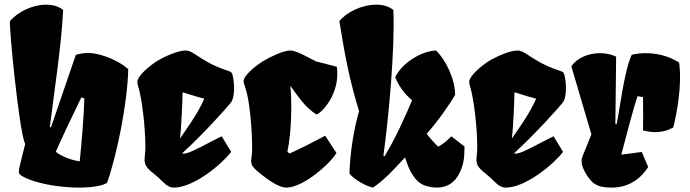

<svg xmlns="http://www.w3.org/2000/svg" viewBox="-20 -808 3008 837"><path d="M81.5 -37.6C147 -2.4 261.7 10.7 330.1 9.8C369.1 9.3 424.8 4.4 446.8 -11.2C487.8 -126 535.6 -354.5 539.1 -506.8C480.5 -556.6 401.4 -577.6 364.3 -577.1C335.9 -576.7 320.8 -571.8 310.5 -568.8L202.1 -252.4L197.3 -254.4C218.8 -428.2 246.6 -600.6 255.4 -764.6C234.9 -781.2 209 -787.6 181.2 -787.6C122.1 -787.6 56.2 -755.9 23.4 -715.8C18.6 -696.8 62.5 -239.3 89.4 -180.7C89.4 -180.2 88.9 -180.2 88.9 -179.7H89.8C78.6 -135.3 73.2 -115.2 64.9 -79.6C58.1 -51.3 64 -46.9 81.5 -37.6ZM223.1 -146.5C238.8 -183.6 306.2 -325.7 334.5 -383.3L347.7 -379.4C346.7 -317.9 335.4 -178.7 327.6 -105C305.2 -106.4 249.5 -123.5 223.1 -146.5Z M636.7 -62C642.1 -57.6 653.8 -48.8 667.5 -36.6C673.8 -31.2 680.2 -24.9 686.5 -18.6C706.5 2.4 722.2 9.8 738.3 9.8C825.2 9.8 948.7 -93.8 987.8 -146L946.3 -213.9C883.3 -183.6 820.3 -145 787.1 -138.7H772.9C859.9 -216.8 982.4 -352.1 990.2 -366.2C1001.5 -387.7 1002.4 -430.2 997.6 -461.9C992.7 -491.7 989.7 -493.2 980 -497.1C931.6 -514.6 905.3 -521.5 827.6 -573.2C810.5 -584.5 798.8 -587.4 789.6 -587.9C753.9 -587.9 693.4 -559.6 664.1 -541.5C639.2 -525.9 578.6 -479.5 578.6 -450.2C578.6 -444.3 580.6 -437 584.5 -423.8C597.2 -381.8 613.8 -261.7 613.8 -165C613.8 -114.3 596.7 -98.1 636.7 -62ZM764.2 -203.6C764.2 -204.1 764.6 -204.6 764.6 -205.1C771 -254.4 775.9 -378.4 775.9 -405.8C820.3 -391.6 853.5 -381.8 870.6 -377.9C842.3 -311.5 786.6 -236.8 764.2 -203.6Z M1101.6 -62C1114.7 -51.3 1185.1 9.8 1228 9.8C1304.7 9.8 1423.8 -99.6 1446.8 -141.6L1397.5 -216.3C1342.8 -187 1265.6 -148.4 1242.2 -138.7L1232.9 -146.5C1251 -231.9 1253.4 -363.8 1245.6 -434.1C1275.9 -393.1 1310.1 -338.4 1359.9 -309.1C1384.8 -316.4 1465.3 -404.3 1448.2 -517.1L1357.4 -540.5C1333 -551.8 1274.4 -587.9 1245.1 -587.9C1214.4 -587.9 1154.8 -558.1 1129.4 -543C1104 -527.8 1042 -481.9 1042 -454.1C1042 -447.8 1045.4 -438 1049.8 -424.3C1068.8 -368.7 1079.1 -246.1 1079.1 -155.8C1079.1 -105 1060.5 -97.2 1101.6 -62Z M1503.4 -51.3C1525.9 -22 1585 6.8 1606 9.8C1656.2 -23.9 1699.7 -72.3 1746.1 -122.1C1761.7 -67.4 1788.6 -12.7 1834.5 1.5C1851.6 6.8 1868.2 9.8 1883.8 9.8C1926.8 10.3 1963.4 -10.3 1984.9 -57.1C2001 -91.8 2004.9 -118.2 2004.9 -169.4L1947.3 -213.9C1928.2 -193.4 1909.2 -178.2 1889.6 -168.5C1874 -184.1 1850.1 -210.4 1840.3 -224.6C1899.4 -292.5 1945.8 -362.8 1963.9 -394C1964.4 -460 1924.8 -545.9 1880.9 -587.9C1817.9 -585.4 1733.4 -535.2 1702.6 -471.2C1721.2 -427.7 1746.6 -395.5 1776.4 -371.1C1742.7 -290 1702.1 -202.6 1656.7 -127L1651.4 -129.4C1674.3 -294.4 1702.1 -593.3 1694.8 -764.6C1673.3 -781.7 1646.5 -788.1 1617.7 -787.6C1557.6 -787.1 1491.2 -755.4 1459.5 -715.8C1484.4 -560.5 1503.4 -460 1545.4 -323.2C1522.9 -248 1506.3 -146 1503.4 -51.3Z M2083.5 -62C2088.9 -57.6 2100.6 -48.8 2114.3 -36.6C2120.6 -31.2 2127 -24.9 2133.3 -18.6C2153.3 2.4 2168.9 9.8 2185.1 9.8C2272 9.8 2395.5 -93.8 2434.6 -146L2393.1 -213.9C2330.1 -183.6 2267.1 -145 2233.9 -138.7H2219.7C2306.6 -216.8 2429.2 -352.1 2437 -366.2C2448.2 -387.7 2449.2 -430.2 2444.3 -461.9C2439.5 -491.7 2436.5 -493.2 2426.8 -497.1C2378.4 -514.6 2352.1 -521.5 2274.4 -573.2C2257.3 -584.5 2245.6 -587.4 2236.3 -587.9C2200.7 -587.9 2140.1 -559.6 2110.8 -541.5C2085.9 -525.9 2025.4 -479.5 2025.4 -450.2C2025.4 -444.3 2027.3 -437 2031.2 -423.8C2043.9 -381.8 2060.5 -261.7 2060.5 -165C2060.5 -114.3 2043.5 -98.1 2083.5 -62ZM2210.9 -203.6C2210.9 -204.1 2211.4 -204.6 2211.4 -205.1C2217.8 -254.4 2222.7 -378.4 2222.7 -405.8C2267.1 -391.6 2300.3 -381.8 2317.4 -377.9C2289.1 -311.5 2233.4 -236.8 2210.9 -203.6Z M2563 -13.7C2584 5.9 2615.7 9.8 2647 9.8C2708.5 9.8 2766.1 -17.6 2805.7 -80.1L2777.8 -145.5L2688.5 -133.8C2711.9 -221.2 2739.3 -330.6 2759.3 -388.7L2783.2 -384.8C2784.2 -343.3 2783.7 -269 2783.2 -239.3C2826.2 -229 2868.7 -226.6 2915 -252.4C2931.2 -316.4 2954.1 -439 2940.4 -535.2C2913.6 -553.2 2860.8 -576.7 2794.4 -576.2C2775.4 -576.2 2754.9 -574.2 2733.9 -569.3C2700.2 -496.1 2681.2 -325.7 2668 -266.1L2662.6 -267.1L2666 -561C2645 -571.3 2620.1 -576.2 2595.2 -576.2C2546.4 -576.2 2496.6 -556.6 2470.7 -519L2558.1 -222.2L2519 -125.5C2502.4 -84.5 2548.3 -27.3 2563 -13.7Z"/></svg>

Font: Fruktur
Style: Regular
Weight: 400
Designer: Viktoriya Grabowska
Foundry: Viktoriya Grabowska
Version: Version 1.002